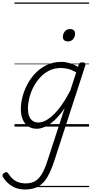

<svg xmlns="http://www.w3.org/2000/svg" viewBox="-116 -1015 734 1539"><path d="M84 504Q26 504 -17.5 478.5Q-61 453 -90 408Q-97 398 -96 388.5Q-95 379 -82 371Q-71 363 -63 365Q-55 367 -49 376Q-23 418 11 436.5Q45 455 89 455Q136 455 167.5 435.5Q199 416 222 375.5Q245 335 265 272L402 -148Q361 -88 321.5 -51.5Q282 -15 245.5 1Q209 17 178 17Q139 17 110.5 -2Q82 -21 66.5 -57Q51 -93 51 -141Q51 -186 64 -237.5Q77 -289 103 -338.5Q129 -388 168.5 -429Q208 -470 260 -494.5Q312 -519 377 -519Q409 -519 444 -508.5Q479 -498 509 -479L514 -496Q518 -507 524.5 -511Q531 -515 544 -515Q562 -515 566.5 -507.5Q571 -500 567 -488L319 275Q293 355 262.5 406Q232 457 189.5 480.5Q147 504 84 504ZM192 -33Q228 -33 270.5 -61Q313 -89 358 -146Q403 -203 448 -291L495 -435Q458 -456 428.5 -463Q399 -470 372 -470Q320 -470 278 -449Q236 -428 204 -392.5Q172 -357 150.5 -314.5Q129 -272 118.5 -228Q108 -184 108 -146Q108 -111 117 -86Q126 -61 145 -47Q164 -33 192 -33ZM428 -683Q411 -683 399.5 -692Q388 -701 388 -719Q388 -743 403 -762.5Q418 -782 446 -782Q463 -782 474.5 -773Q486 -764 486 -745Q486 -722 471 -702.5Q456 -683 428 -683ZM0 475H598V485H0ZM0 -20H598V0H0ZM0 -505H598V-500H0ZM0 -995H598V-985H0Z"/></svg>

Font: Playwrite CZ Guides
Style: Regular
Weight: 400
Designer: Veronika Burian, José Scaglione
Foundry: TypeTogether
Version: Version 1.003